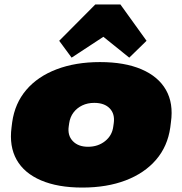

<svg xmlns="http://www.w3.org/2000/svg" viewBox="-20 -833 822 866"><path d="M351 13Q241 13 165 -19.5Q89 -52 55 -112.5Q21 -173 32 -258L35 -282Q47 -367 98.5 -427.5Q150 -488 235.5 -520.5Q321 -553 431 -553Q542 -553 618 -520.5Q694 -488 728.5 -427.5Q763 -367 751 -282L748 -258Q736 -173 684 -112.5Q632 -52 547 -19.5Q462 13 351 13ZM377 -171Q422 -171 454 -196.5Q486 -222 491 -263L493 -277Q499 -319 475 -344Q451 -369 405 -369Q375 -369 351 -357.5Q327 -346 311.5 -325.5Q296 -305 292 -277L290 -263Q284 -222 308.5 -196.5Q333 -171 377 -171ZM247 -649 410 -813H523L641 -649L563 -573L378 -722H530L303 -573Z"/></svg>

Font: Pathway Extreme 28pt Black
Style: Italic
Weight: 900
Italic angle: -8°
Designer: Eduardo Rodriguez Tunni
Foundry: Eduardo Rodriguez Tunni
Version: Version 1.001;gftools[0.9.26]